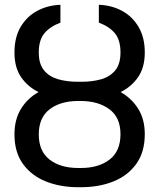

<svg xmlns="http://www.w3.org/2000/svg" viewBox="-20 -780 672 810"><path d="M325.2 -435.1Q368.7 -435.1 405.8 -445.3Q442.9 -455.6 465.6 -482.4Q488.3 -509.3 488.3 -558.6Q488.3 -610.8 465.1 -639.2Q441.9 -667.5 397 -684.6V-759.8Q451.7 -757.8 495.4 -733.9Q539.1 -710 564.9 -665.8Q590.8 -621.6 590.8 -558.6Q590.8 -495.6 562.7 -454.8Q534.7 -414.1 488.8 -391.6Q535.6 -365.2 563.2 -320.8Q590.8 -276.4 590.8 -213.9Q590.8 -138.7 555.2 -88.9Q519.5 -39.1 458.7 -14.6Q397.9 9.8 321.8 9.8H310.1Q234.4 9.8 173.3 -14.6Q112.3 -39.1 76.7 -88.6Q41 -138.2 41 -212.9Q41 -275.9 68.4 -320.6Q95.7 -365.2 142.6 -391.6Q96.7 -414.1 68.8 -454.8Q41 -495.6 41 -558.6Q41 -622.1 66.9 -666.3Q92.8 -710.4 137 -734.1Q181.2 -757.8 234.9 -759.8V-684.6Q190.4 -667.5 167 -639.2Q143.6 -610.8 143.6 -558.6Q143.6 -509.8 166 -482.9Q188.5 -456.1 225.6 -445.6Q262.7 -435.1 306.2 -435.1ZM321.8 -354H310.1Q234.9 -354 189.2 -318.8Q143.6 -283.7 143.6 -212.9Q143.6 -142.1 189.2 -106.7Q234.9 -71.3 310.1 -71.3H321.8Q396 -71.3 442.1 -106.7Q488.3 -142.1 488.3 -213.9Q488.3 -284.2 441.9 -318.8Q395.5 -353.5 321.8 -354Z"/></svg>

Font: Inter-Regular
Style: Regular
Weight: 400
Designer: Rasmus Andersson
Foundry: rsms
Version: Version 4.000;git-a52131595